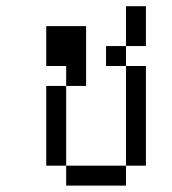

<svg xmlns="http://www.w3.org/2000/svg" viewBox="-20 -582 540 602"><path d="M187.5 -62.5V0H375V-62.5ZM187.5 -62.5Q187.5 -62.5 187.5 -312.5H125Q125 -312.5 125 -62.5ZM375 -62.5H437.5V-375H375ZM187.5 -312.5H250V-500H125Q125 -500 125 -375H187.5ZM375 -375V-437.5H312.5V-375ZM375 -437.5H437.5Q437.5 -437.5 437.5 -562.5H375Q375 -562.5 375 -437.5Z"/></svg>

Font: BFUnifontExMono
Style: Regular
Weight: 500
Version: Version 15.0.06